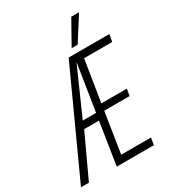

<svg xmlns="http://www.w3.org/2000/svg" viewBox="-251 -1017 1023 1134"><g transform="rotate(-30 261.0 -450.5)"><path d="M206 0 251 -288H150L16 0H-38L282 -700H560L551 -651H359L314 -369H488L480 -323H307L264 -48H467L459 0ZM168 -336H259L309 -654ZM325 -739 416 -901H469L366 -739Z"/></g></svg>

Font: Georama Condensed Light
Style: Italic
Weight: 300
Width: 3
Italic angle: -9°
Designer: Jean-Baptiste Levee
Foundry: Production Type
Version: Version 1.000